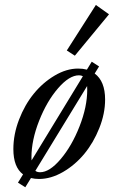

<svg xmlns="http://www.w3.org/2000/svg" viewBox="-20 -728 472 793"><path d="M289.1 -498 255.9 -519.5 376 -707.5 430.2 -668.9ZM84.5 45.4 54.2 26.4 75.2 -7.8Q35.2 -37.6 35.2 -112.3Q35.2 -172.9 58.6 -233.9Q82 -294.9 119.4 -340.8Q156.7 -386.7 205.6 -415.8Q254.4 -444.8 302.7 -444.8Q322.3 -444.8 338.9 -440.4L358.9 -473.1L389.2 -453.6L371.1 -424.3Q414.1 -392.6 414.1 -316.9Q414.1 -258.8 390.1 -198.7Q366.2 -138.7 328.4 -92.8Q290.5 -46.9 240.5 -17.8Q190.4 11.2 141.1 11.2Q123.5 11.2 107.9 7.3ZM109.9 -78.1Q109.9 -69.3 110.4 -65.4L322.3 -413.1Q315.4 -417 306.2 -417Q266.1 -417 219.7 -363.3Q173.3 -309.6 141.6 -229.2Q109.9 -148.9 109.9 -78.1ZM145.5 -16.6Q184.6 -16.6 230.7 -71Q276.9 -125.5 308.6 -206.3Q340.3 -287.1 340.3 -357.4Q340.3 -368.2 339.8 -372.6L126 -22.5Q133.3 -16.6 145.5 -16.6Z"/></svg>

Font: Elstob
Style: Italic
Weight: 400
Italic angle: -20°
Designer: Peter S. Baker
Version: Version 1.015